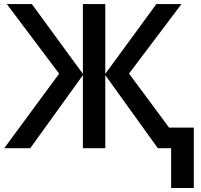

<svg xmlns="http://www.w3.org/2000/svg" viewBox="-20 -734 997 951"><path d="M878.9 -713.9 619.1 -369.6 817.4 -102.1H939.9V197.3H827.6V0H761.7L501.5 -361.8V0H390.6V-361.8L129.9 0H1L272.9 -369.1L13.7 -713.9H137.7L390.6 -368.2V-713.9H501.5V-368.2L754.4 -713.9Z"/></svg>

Font: Open Sans SemiBold
Style: Regular
Weight: 600
Designer: Monotype Design Team
Foundry: Monotype Imaging Inc.
Version: Version 3.003; ttfautohint (v1.8.4)